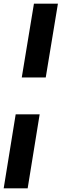

<svg xmlns="http://www.w3.org/2000/svg" viewBox="-76 -811 334 1041"><path d="M172 -391H42L108 -791H238ZM9 -191H139L74 210H-56Z"/></svg>

Font: Georama Condensed ExtraBold
Style: Italic
Weight: 800
Width: 3
Italic angle: -9°
Designer: Jean-Baptiste Levee
Foundry: Production Type
Version: Version 1.000